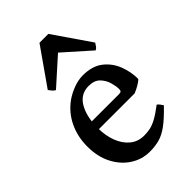

<svg xmlns="http://www.w3.org/2000/svg" viewBox="-210 -768 865 865"><g transform="rotate(-45 222.5 -335.5)"><path d="M411.6 -255.4Q403.3 -246.1 386 -236.3Q368.7 -226.6 354 -220.7H84.5L85 -268.1H300.8Q311.5 -268.1 314.9 -271.5Q318.4 -274.9 318.4 -284.7Q318.4 -302.2 311.3 -327.4Q304.2 -352.5 285.4 -371.8Q266.6 -391.1 231 -391.1Q179.2 -391.1 152.6 -345.7Q126 -300.3 126 -227.5Q126 -180.2 140.6 -141.1Q155.3 -102.1 183.1 -78.9Q210.9 -55.7 250.5 -55.7Q269.5 -55.7 287.8 -59.3Q306.2 -63 329.6 -75.4Q353 -87.9 388.2 -114.7Q394 -111.3 400.4 -102.5Q406.7 -93.8 409.2 -89.8Q367.2 -45.9 336.9 -23.7Q306.6 -1.5 278.8 6.1Q251 13.7 216.8 13.7Q167.5 13.7 125.7 -13.2Q84 -40 58.8 -88.6Q33.7 -137.2 33.7 -202.1Q33.7 -264.6 58.8 -317.1Q84 -369.6 131.3 -403.3Q153.8 -419.4 185.1 -431.4Q216.3 -443.4 246.1 -443.4Q306.2 -443.4 342.3 -415Q378.4 -386.7 395 -343.5Q411.6 -300.3 411.6 -255.4ZM390.1 -508.3Q384.8 -499.5 379.6 -492.4Q374.5 -485.4 366.7 -481.9L239.7 -594.7L113.8 -481.9Q106 -485.4 100.1 -492.4Q94.2 -499.5 87.9 -508.3L211.9 -685.1H268.6Z"/></g></svg>

Font: Namdhinggo Medium
Style: Regular
Weight: 500
Designer: Victor Gaultney
Foundry: SIL International
Version: Version 3.001